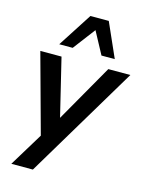

<svg xmlns="http://www.w3.org/2000/svg" viewBox="-136 -839 842 1102"><g transform="rotate(15 285.0 -288.5)"><path d="M42 180 179 -45 171 7 35 -489H161L253 -109H222L439 -489H570L170 180ZM130 -554 261 -757H370L460 -554H381L310 -686L210 -554Z"/></g></svg>

Font: Nunito Sans 12pt ExtraLight 12pt
Style: Bold Italic
Weight: 700
Italic angle: -9°
Version: Version 3.101;gftools[0.9.27]